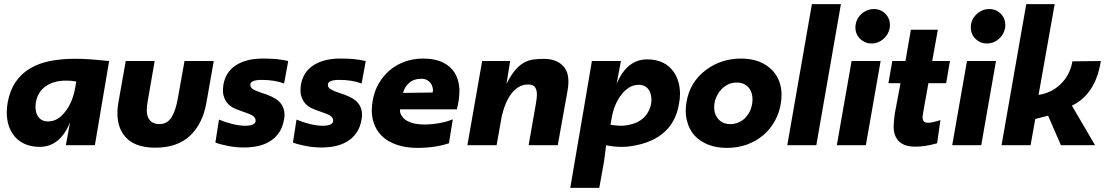

<svg xmlns="http://www.w3.org/2000/svg" viewBox="-20 -708 5386 936"><path d="M173 8Q129 8 95.2 -8.8Q61.5 -25.5 42.5 -55Q13 -97.5 13 -161.5Q13 -184 17.5 -209Q28.5 -268 56.2 -308.5Q84 -349 126.8 -374.5Q169.5 -400 225.2 -410.8Q281 -421.5 346.5 -421.5Q387.5 -421.5 428.2 -418.2Q469 -415 512 -410.5L442.5 0H301L321.5 -112Q273 8 173 8ZM214.5 -116Q262.5 -116 299 -165Q332 -207.5 345 -272L352 -310.5Q325.5 -315.5 301.5 -315Q243 -315 203.5 -288Q164 -261 154.5 -208Q153 -198.5 153 -189.5Q153 -162.5 162.5 -145Q178.5 -116 214.5 -116Z M736.5 12Q627.5 12 582 -52Q552.5 -93 552.5 -157Q552.5 -186 559 -218.5L593 -410.5H734L700.5 -217.5Q695.5 -191 695.5 -171Q695.5 -145.5 704.5 -130.5Q719.5 -103.5 756.5 -103Q795 -103 815.8 -135.5Q836.5 -168 847 -229L879.5 -410.5H1022Q1004.5 -309 986 -206Q967.5 -103 905.5 -45.5Q843.5 12 736.5 12Z M1169 11Q1130 11 1091.5 3.5Q1053 -4 1030 -13L1047.5 -125Q1078 -112 1112.5 -103.5Q1147 -95 1174 -95Q1223.5 -95 1226 -117V-121Q1226 -141 1194 -153Q1152.5 -167.5 1139 -173L1131.5 -176Q1085 -193.5 1071.5 -237Q1066.5 -250.5 1067 -267Q1067 -280 1069 -294.5Q1079.5 -357 1130 -389.8Q1180.5 -422.5 1260.5 -422.5Q1299 -422.5 1328 -419.8Q1357 -417 1385 -410.5L1365 -301Q1318.5 -318.5 1256.5 -318.5Q1203.5 -318.5 1200.5 -297.5V-293.5Q1200.5 -280.5 1215.8 -271.8Q1231 -263 1256.5 -255Q1312.5 -237.5 1336.5 -217Q1367 -190 1367 -148Q1367 -138.5 1365 -128Q1358.5 -87 1339.5 -60.2Q1320.5 -33.5 1293.2 -17.5Q1266 -1.5 1234 4.8Q1202 11 1169 11Z M1547 11Q1508 11 1469.5 3.5Q1431 -4 1408 -13L1425.5 -125Q1456 -112 1490.5 -103.5Q1525 -95 1552 -95Q1601.5 -95 1604 -117V-121Q1604 -141 1572 -153Q1530.5 -167.5 1517 -173L1509.5 -176Q1463 -193.5 1449.5 -237Q1444.5 -250.5 1445 -267Q1445 -280 1447 -294.5Q1457.5 -357 1508 -389.8Q1558.5 -422.5 1638.5 -422.5Q1677 -422.5 1706 -419.8Q1735 -417 1763 -410.5L1743 -301Q1696.5 -318.5 1634.5 -318.5Q1581.5 -318.5 1578.5 -297.5V-293.5Q1578.5 -280.5 1593.8 -271.8Q1609 -263 1634.5 -255Q1690.5 -237.5 1714.5 -217Q1745 -190 1745 -148Q1745 -138.5 1743 -128Q1736.5 -87 1717.5 -60.2Q1698.5 -33.5 1671.2 -17.5Q1644 -1.5 1612 4.8Q1580 11 1547 11Z M2014 13Q1960.5 13 1915.2 -2Q1870 -17 1840.8 -45.8Q1811.5 -74.5 1799.5 -117.5Q1792.5 -141.5 1792.5 -169.5Q1792.5 -192.5 1797 -218.5Q1805 -263.5 1826.2 -300.5Q1847.5 -337.5 1879.2 -364.8Q1911 -392 1952.5 -407.2Q1994 -422.5 2043 -422.5Q2100 -422.5 2138.2 -404Q2176.5 -385.5 2196.8 -352.8Q2217 -320 2219.5 -275V-262.5Q2219.5 -221.5 2207 -175H1930V-171Q1930 -154 1939 -142.5Q1948 -128 1964.5 -119Q1980.5 -109.5 2002.8 -105.2Q2025 -101 2049 -101Q2084 -101 2121.5 -107.8Q2159 -114.5 2187.5 -126.5L2168.5 -9.5Q2100.5 13 2014 13ZM1945 -255 2089 -257 2091 -269 2089 -281Q2086.5 -293 2079.5 -302.5Q2072.5 -312 2061.2 -318Q2050 -324 2035.5 -324Q1997 -324 1974.2 -303.5Q1951.5 -283 1945 -255Z M2699 0H2557L2593 -205.5Q2597 -228 2597.5 -248Q2597.5 -277.5 2581.5 -289.5Q2572 -296 2553.5 -296Q2527 -296 2505.5 -282Q2484 -268 2467.2 -243.5Q2450.5 -219 2438.8 -185.5Q2427 -152 2421 -113.5L2401 0H2258.5L2330.5 -410.5H2467L2449 -298.5Q2470 -340 2490.2 -364.5Q2510.5 -389 2532.8 -401.8Q2555 -414.5 2579.5 -417.8Q2604 -421 2630.5 -421Q2693 -421 2725 -386.5Q2751.5 -359.5 2751 -308Q2751 -288 2746.5 -264Z M2901.5 208H2760Q2810.5 -84 2825.5 -175L2865.5 -410.5H3007L2986 -298.5Q3035.5 -418.5 3135 -418.5Q3223 -418.5 3266 -355Q3295 -312 3295 -249Q3295 -226.5 3290 -201.5Q3274 -105.5 3206 -53.5Q3143 -4.5 3037.5 7Q3025.5 8 3012.5 8Q2970 8 2935 0L2924.5 80ZM3006 -95Q3034 -95 3059 -102.5Q3110 -115.5 3136 -156Q3156 -186.5 3156 -224Q3154.5 -249 3145.5 -265.5Q3129.5 -294.5 3093.5 -294.5Q3068.5 -294.5 3047 -281.2Q3025.5 -268 3008.8 -246Q2992 -224 2980.2 -196.5Q2968.5 -169 2963 -138.5L2956 -100Q2982 -95 3006 -95Z M3523.5 13Q3472.5 13 3432 -3Q3391.5 -19 3365.5 -48Q3339.5 -77 3329.5 -117.5Q3323 -140.5 3323 -167Q3323 -185.5 3326 -206.5Q3342 -308 3421.5 -367Q3494.5 -422 3592.5 -422.5Q3691.5 -422.5 3747 -363Q3790 -316 3790 -245.5Q3790 -227 3787 -206.5Q3780 -159.5 3757.8 -119Q3735.5 -78.5 3701.2 -49.2Q3667 -20 3621.8 -3.5Q3576.5 13 3523.5 13ZM3540.5 -103Q3561.5 -103 3579.5 -111Q3614 -124.5 3635 -164Q3648.5 -193.5 3648.5 -224Q3648.5 -254.5 3633.5 -276Q3612.5 -305.5 3571.5 -305.5Q3551.5 -305.5 3534 -298.5Q3496.5 -281.5 3477.5 -245.5Q3461.5 -218.5 3461.5 -184Q3461.5 -154.5 3477.5 -133Q3499 -103 3540.5 -103Z M3959.5 0H3818L3938 -688H4079.5Z M4229 -496Q4210 -496 4194.8 -503.5Q4179.5 -511 4168 -524Q4149.5 -545 4150 -576L4151.5 -590.5Q4156.5 -620 4182.5 -643Q4209 -664 4239.5 -664Q4277 -664 4301 -636Q4318.5 -614.5 4318.5 -587Q4318.5 -578 4317 -569.5Q4310.5 -538.5 4285.8 -517.2Q4261 -496 4229 -496ZM4201 0H4059.5L4131.5 -410.5H4273Z M4443 7Q4400 7 4376.5 -8Q4336.5 -33 4336.5 -91Q4337.5 -122 4342 -153.5L4370 -302.5H4311L4330 -410.5H4394L4420.5 -563H4552L4524.5 -410.5H4611L4592.5 -302.5H4506Q4477 -144 4477.5 -137.5Q4477.5 -115 4492.5 -111Q4498 -109.5 4505.5 -109.5Q4524 -109.5 4564.5 -122.5L4548.5 -9.5Q4490 7 4443 7Z M4791.5 -496Q4772.5 -496 4757.2 -503.5Q4742 -511 4730.5 -524Q4712 -545 4712.5 -576L4714 -590.5Q4719 -620 4745 -643Q4771.5 -664 4802 -664Q4839.5 -664 4863.5 -636Q4881 -614.5 4881 -587Q4881 -578 4879.5 -569.5Q4873 -538.5 4848.2 -517.2Q4823.5 -496 4791.5 -496ZM4763.5 0H4622L4694 -410.5H4835.5Z M5318.5 0H5152L5089.5 -144L5027 -128L5004 0H4862.5L4983 -688H5121.5L5043 -245.5Q5106 -254.5 5151.2 -298.5Q5196.5 -342.5 5208 -409L5346.5 -410.5Q5321.5 -249 5205.5 -193Z"/></svg>

Font: Lucymar Sans
Style: Bold Italic
Weight: 700
Italic angle: -10°
Foundry: The League of Moveable Type (original font) / Main changes by Cristiano Sobral with portions from Mirco Monsees
Version: Version 2.00;August 30, 2020;FontCreator 13.0.0.2681 64-bit